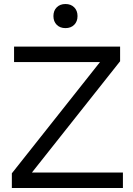

<svg xmlns="http://www.w3.org/2000/svg" viewBox="-20 -936 664 956"><path d="M592 -77V0H39V-73L478 -627H50V-704H578V-631L139 -77ZM306 -916Q333 -916 349.5 -899.5Q366 -883 366 -856Q366 -829 349.5 -812.5Q333 -796 306 -796Q279 -796 262.5 -812.5Q246 -829 246 -856Q246 -883 262.5 -899.5Q279 -916 306 -916Z"/></svg>

Font: Prodigy Sans
Style: Regular
Weight: 400
Designer: Wei Huang
Foundry: Wei Huang
Version: Version 1.003; ttfautohint (v1.8.3)